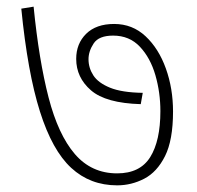

<svg xmlns="http://www.w3.org/2000/svg" viewBox="-20 -607 591 577"><path d="M500 -272Q500 -186 476 -138Q452 -90 413.5 -70Q375 -50 332 -50Q251 -50 194 -102.5Q137 -155 100 -272Q63 -389 44 -581L81 -587Q97 -426 126 -314Q155 -202 205 -144Q255 -86 332 -86Q401 -86 431.5 -135Q462 -184 462 -273Q462 -329 447 -381Q432 -433 400.5 -466.5Q369 -500 320 -500Q277 -500 261.5 -476.5Q246 -453 246 -429Q246 -403 260.5 -380.5Q275 -358 310.5 -343.5Q346 -329 409 -328L403 -294Q298 -297 253.5 -335.5Q209 -374 209 -430Q209 -476 239 -505.5Q269 -535 323 -535Q378 -535 417.5 -498Q457 -461 478.5 -401Q500 -341 500 -272Z"/></svg>

Font: Noto Sans ExtraLight
Style: Regular
Weight: 200
Designer: Monotype Design Team
Foundry: Monotype Imaging Inc.
Version: Version 2.007